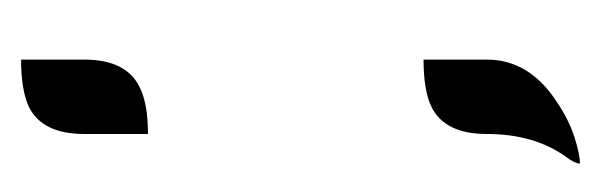

<svg xmlns="http://www.w3.org/2000/svg" viewBox="-216 -332 576 184"><g transform="rotate(-90 72.0 -240.0)"><path d="M7.3 27.8Q7.3 22.9 13.2 15.1Q35.6 -15.6 35.6 -61.5Q35.6 -102.1 62 -114.7Q77.6 -122.1 106.9 -122.1V-61.5Q106.9 -20.5 65.9 5.9Q49.3 17.1 32.7 22.5Q16.1 27.8 7.3 27.8ZM35.6 -386.2V-447.3Q35.6 -487.8 62 -500.5Q78.1 -507.8 106.9 -507.8V-447.3Q106.9 -406.7 80.1 -394Q64.5 -386.2 35.6 -386.2Z"/></g></svg>

Font: Greenwashing Machine
Style: Regular
Weight: 400
Designer: Tup Wanders
Foundry: Free font, DO NOT SELL
Version: Version 1.00;August 10, 2023;FontCreator 11.5.0.2430 64-bit